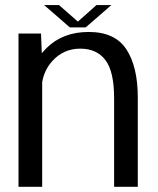

<svg xmlns="http://www.w3.org/2000/svg" viewBox="-20 -722 612 742"><path d="M51.5 0H143V-404.5C148.5 -436.5 162 -464 183 -487C211.5 -518 247 -534 290 -534C333 -534 365.5 -519 387.5 -489.5C410 -460 421 -411 421 -341.5V0H512.5V-345C512.5 -425 497.5 -487.5 468 -532C439 -576 390.5 -598.5 323 -598.5C255.5 -598.5 201 -577.5 159 -535.5C152.5 -529 147 -523 141.5 -516.5L138.5 -592.5H51.5ZM250 -616H311L410.5 -702.5H353L281 -638.5L208 -702.5H150.5Z"/></svg>

Font: Anybody
Style: Regular
Weight: 400
Designer: Tyler Finck
Foundry: Etcetera Type Company
Version: Version 1.110